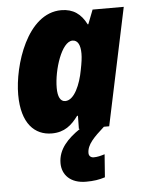

<svg xmlns="http://www.w3.org/2000/svg" viewBox="-56 -608 675 902"><g transform="rotate(-5 281.5 -156.5)"><path d="M173 10C233 10 267 -20 298 -62H302L301 0H306C247 40 201 87 201 153C201 208 240 250 313 250C349 250 375 246 403 237L411 129C392 135 376 139 359 139C345 139 336 130 336 117C336 77 369 45 419 0H444L561 -553H414L388 -486H385C360 -536 323 -563 267 -563C105 -563 31 -322 31 -185C31 -48 93 10 173 10ZM249 -136C226 -136 214 -159 214 -201C214 -287 256 -416 307 -416C332 -416 344 -392 344 -352C344 -332 341 -310 334 -275C322 -209 292 -136 249 -136Z"/></g></svg>

Font: Noto Sans SemiCondensed Black
Style: Italic
Weight: 900
Width: 4
Italic angle: -12°
Designer: Monotype Design Team
Foundry: Monotype Imaging Inc.
Version: Version 2.013